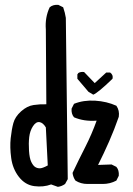

<svg xmlns="http://www.w3.org/2000/svg" viewBox="-20 -762 540 779"><path d="M214.8 -3.9 187.5 -13.7Q156.2 -2 119.1 -6.8Q82 -11.7 56.6 -44.4Q31.2 -77.1 25.4 -121.1Q19.5 -165 23.4 -201.2Q27.3 -237.3 34.2 -262.7Q41 -288.1 65.4 -310.1Q89.8 -332 116.2 -335.9Q142.6 -339.8 168 -338.9L166 -642.6Q162.1 -691.4 181.6 -732.4Q195.3 -744.1 216.8 -742.2L236.3 -732.4Q244.1 -710 247.1 -689.5L254.9 -35.2L244.1 -15.6Q230.5 -5.9 214.8 -3.9ZM335 -15.6Q307.6 -15.6 286.1 -29.3Q276.4 -43 274.4 -60.5Q299.8 -114.3 326.2 -166Q352.5 -217.8 372.1 -272.5Q321.3 -268.6 280.3 -286.1Q268.6 -299.8 270.5 -321.3L280.3 -340.8Q319.3 -356.4 366.2 -353.5Q413.1 -350.6 452.1 -333Q465.8 -313.5 461.9 -288.1Q444.3 -237.3 422.9 -188.5Q401.4 -139.6 377.9 -92.8L432.6 -94.7L452.1 -85Q463.9 -71.3 461.9 -48.8L452.1 -29.3Q426.8 -15.6 396.5 -15.6Q366.2 -15.6 335 -15.6ZM173.8 -90.8 166 -245.1Q154.3 -264.6 140.1 -266.6Q126 -268.6 113.8 -250Q101.6 -231.4 98.6 -206.1Q95.7 -180.7 97.7 -150.4Q99.6 -120.1 106.9 -105Q114.3 -89.8 122.6 -84.5Q130.9 -79.1 141.6 -79.1Q152.3 -79.1 173.8 -90.8ZM358.4 -377.9 338.9 -389.6 293.9 -442.4V-460L297.9 -465.8Q307.6 -471.7 321.3 -469.7L364.3 -424.8L411.1 -467.8H426.8Q440.4 -458 436.5 -442.4Q377.9 -385.7 358.4 -377.9Z"/></svg>

Font: NaikaiFont
Style: Regular
Weight: 400
Version: Version 1.67